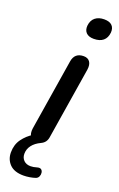

<svg xmlns="http://www.w3.org/2000/svg" viewBox="-196 -756 619 996"><g transform="rotate(20 113.5 -258.5)"><path d="M78 194Q27 194 1.5 168Q-24 142 -24 103Q-24 60 -1.5 29Q21 -2 54 -22L48 -6Q42 -15 40 -26.5Q38 -38 40 -52L103 -445Q107 -470 121.5 -482.5Q136 -495 161 -495Q184 -495 195 -479.5Q206 -464 202 -436L139 -43Q137 -26 129 -14.5Q121 -3 106 4Q76 18 60 39Q44 60 44 86Q44 108 58 122Q72 136 96 136Q104 136 112.5 134.5Q121 133 131 130Q145 126 152.5 131.5Q160 137 161.5 148Q163 159 158.5 169Q154 179 144 183Q130 188 112 191Q94 194 78 194ZM178 -597Q150 -597 136 -611Q122 -625 124 -650Q127 -680 146 -695.5Q165 -711 196 -711Q225 -711 239 -697Q253 -683 251 -658Q248 -628 229.5 -612.5Q211 -597 178 -597Z"/></g></svg>

Font: Nunito ExtraLight SemiBold
Style: Italic
Weight: 600
Italic angle: -9°
Version: Version 3.602